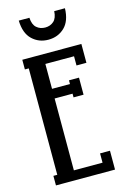

<svg xmlns="http://www.w3.org/2000/svg" viewBox="-132 -944 660 1004"><g transform="rotate(-15 198.0 -441.5)"><path d="M76.2 -882.8H133.8Q135.7 -845.2 154.8 -828.6Q173.8 -812 201.2 -812Q228.5 -812 247.3 -828.6Q266.1 -845.2 268.1 -882.8H326.2Q324.2 -814 288.6 -780Q252.9 -746.1 201.2 -746.1Q149.4 -746.1 113.8 -780Q78.1 -814 76.2 -882.8ZM41 -680.2H360.8V-578.1H307.1V-627.9H151.9V-493.2H249V-513.2H303.2V-420.9H249V-440.9H151.9V-51.8H307.1V-102.1H360.8V0H41V-51.8H62V-627.9H41Z"/></g></svg>

Font: Margherita Semibold
Style: Regular
Weight: 600
Designer: James Puckett
Foundry: Dunwich Type Founders
Version: Version 1.008;hotconv 1.0.109;makeotfexe 2.5.65596